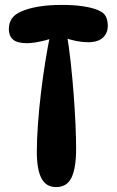

<svg xmlns="http://www.w3.org/2000/svg" viewBox="-20 -755 475 782"><path d="M230 -735Q281 -735 317.5 -729.5Q354 -724 376 -715Q402 -705 410.5 -689Q419 -673 419 -650Q419 -620 399 -601.5Q379 -583 338 -583Q316 -583 290.5 -588Q265 -593 238 -603L252 -618Q261 -565 268 -501Q275 -437 280 -371.5Q285 -306 287.5 -248Q290 -190 290 -149Q290 -71 271.5 -32Q253 7 208 7Q168 7 149 -28.5Q130 -64 130 -137Q130 -186 134.5 -249Q139 -312 147 -378.5Q155 -445 165 -507Q175 -569 185 -615L203 -603Q188 -597 167.5 -591.5Q147 -586 126.5 -582.5Q106 -579 90 -579Q50 -579 33 -594Q16 -609 16 -636Q16 -661 28 -679Q40 -697 66 -708Q95 -721 136.5 -728Q178 -735 230 -735Z"/></svg>

Font: DynaPuff Condensed
Style: Regular
Weight: 400
Width: 3
Designer: Toshi Omagari, Jennifer Daniel
Foundry: Google Fonts
Version: Version 2.000